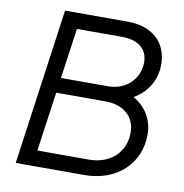

<svg xmlns="http://www.w3.org/2000/svg" viewBox="-83 -823 865 902"><g transform="rotate(10 350.0 -372.5)"><path d="M51 0H378C531 0 638 -98 638 -239C638 -306 603 -368 542 -401C606 -436 644 -500 644 -573C644 -678 572 -745 455 -745H155ZM141 -75 181 -358H416C503 -358 558 -309 558 -234C558 -139 488 -75 386 -75ZM191 -430 225 -670H441C516 -670 563 -634 563 -570C563 -490 501 -430 416 -430Z"/></g></svg>

Font: Mluvka
Style: Italic
Weight: 400
Italic angle: -8°
Designer: Modified by Jiří Krblich, Original typeface by Gumpita Rahayu
Foundry: Gumpita Rahayu & Jiří Krblich
Version: Version 2.000;Glyphs 3.1.1 (3134)